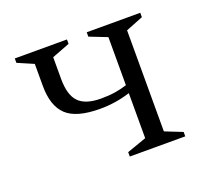

<svg xmlns="http://www.w3.org/2000/svg" viewBox="-86 -554 709 657"><g transform="rotate(-20 268.0 -225.0)"><path d="M85 -329V-409L27 -434V-450H217V-434L152 -409V-330Q152 -271 177 -245.5Q202 -220 258 -220Q287 -220 309 -223.5Q331 -227 353 -234V-409L289 -434V-450H484V-434L421 -409V-41L484 -16V0H282V-16L353 -41V-205Q300 -188 243 -188Q157 -188 121 -222Q85 -256 85 -329Z"/></g></svg>

Font: Spectral Light
Style: Regular
Weight: 300
Designer: Jean-Baptiste Levee
Foundry: Production Type
Version: Version 2.001